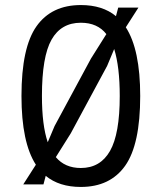

<svg xmlns="http://www.w3.org/2000/svg" viewBox="-20 -730 640 760"><path d="M122 -78Q65 -166 65 -350Q65 -542 124.5 -626Q184 -710 300 -710Q386 -710 439 -666L448 -700H528L478 -622Q535 -534 535 -350Q535 -158 475.5 -74Q416 10 300 10Q214 10 161 -34L152 0H72ZM169 -167 196 -231 340 -498 401 -595Q366 -640 300 -640Q222 -640 184 -573Q146 -506 146 -350Q146 -234 169 -167ZM300 -65Q377 -65 415.5 -132.5Q454 -200 454 -350Q454 -465 432 -536L404 -469L260 -202L201 -108Q237 -65 300 -65Z"/></svg>

Font: Sligoil Micro
Style: Regular
Weight: 400
Designer: Ariel Martín Pérez
Foundry: Igor Stepanchenko
Version: Version 1.001